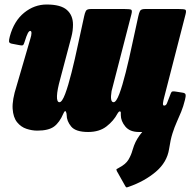

<svg xmlns="http://www.w3.org/2000/svg" viewBox="-20 -560 844 851"><path d="M23.5 -398.5Q42 -467 87 -503.5Q132 -540 187 -540Q249 -540 276.2 -516.2Q303.5 -492.5 303.5 -450.5Q303.5 -438 301.8 -424Q300 -410 296 -395L247 -210Q233.5 -162 232.5 -134.5Q231.5 -107 243.5 -107Q255 -107 268.8 -143.5Q282.5 -180 297.2 -238.8Q312 -297.5 326 -364L353 -488Q356 -502.5 360.5 -511.2Q365 -520 382 -520H533Q555 -520 561 -517.2Q567 -514.5 562.5 -497L474.5 -156Q466.5 -107 483.5 -107Q495 -107 508.8 -143.5Q522.5 -180 537.2 -238.8Q552 -297.5 566 -364L593 -488Q596 -502.5 600.5 -511.2Q605 -520 622 -520H773Q795 -520 801 -517.2Q807 -514.5 802.5 -497L707 -126Q704 -115 702.5 -103.5Q701 -92 707.5 -92Q716 -92 720 -102.2Q724 -112.5 733.5 -137Q737.5 -148.5 740.5 -152.5Q743.5 -156.5 759.5 -154L788 -149.5Q801 -148 802.5 -140.8Q804 -133.5 800 -118Q792.5 -87.5 783 -64.5Q773.5 -41.5 763.5 -19.2Q753.5 3 744.5 31.2Q735.5 59.5 729.5 100Q720.5 159 670.8 201.2Q621 243.5 550.5 268Q542.5 271 540.2 270.5Q538 270 534 262.5L498 198.5Q494.5 191 497.2 189.2Q500 187.5 506.5 184Q537.5 168 549.5 147.5Q561.5 127 567 106.5Q574 83 581 69Q588 55 599 39.5Q601 36.5 606 30.5Q608 28 609.8 26.2Q611.5 24.5 606 25H595.5Q555.5 25 535.5 0.8Q515.5 -23.5 515.5 -50V-60Q515.5 -66.5 510.8 -66.2Q506 -66 501 -57Q484 -24.5 452.2 0.2Q420.5 25 370.5 25Q315.5 25 295.5 0.8Q275.5 -23.5 275.5 -50Q275.5 -58.5 271.8 -65.5Q268 -72.5 261 -57Q244 -17 219.5 1Q195 19 145 19Q122 19 97.5 11Q73 3 55.8 -18.2Q38.5 -39.5 36 -78.2Q33.5 -117 53.5 -179L115 -390Q117 -396 118.2 -402Q119.5 -408 119.5 -413Q119.5 -423 114 -423Q109 -423 103.5 -413.2Q98 -403.5 88.5 -373Q86 -365 83.2 -361Q80.5 -357 65.5 -360L31.5 -366.5Q20.5 -369 20 -376.2Q19.5 -383.5 23.5 -398.5Z"/></svg>

Font: Besley* Condensed Fatface
Style: Italic
Weight: 900
Width: 3
Italic angle: -13°
Designer: Owen Earl
Foundry: indestructible type*
Version: Version 3.000; ttfautohint (v1.8.3)